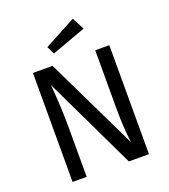

<svg xmlns="http://www.w3.org/2000/svg" viewBox="-161 -1026 1005 1141"><g transform="rotate(-20 341.5 -455.5)"><path d="M433 -911 473 -834 257 -755 233 -804ZM583 -689V0H456L176 -585Q189 -437 189 -316V0H100V-689H224L507 -103Q494 -207 494 -313V-689Z"/></g></svg>

Font: Fira Sans
Style: Regular
Weight: 400
Designer: Carrois Corporate & Edenspiekermann AG
Foundry: Carrois Corporate GbR & Edenspiekermann AG
Version: Version 4.106;PS 004.106;hotconv 1.0.70;makeotf.lib2.5.58329